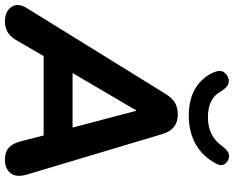

<svg xmlns="http://www.w3.org/2000/svg" viewBox="-118 -862 978 803"><g transform="rotate(90 371.5 -460.0)"><path d="M59 9Q18 9 -1 -17.5Q-20 -44 3 -82L361 -661Q378 -689 398 -701.5Q418 -714 449 -714Q511 -714 530 -650L699 -85Q713 -38 693.5 -14.5Q674 9 638 9Q605 9 587 -7.5Q569 -24 560 -59L536 -153H204L136 -36Q109 9 59 9ZM431 -540 275 -274H503L433 -540ZM453 -760Q383 -760 337 -789Q291 -818 271 -867Q262 -889 269.5 -903.5Q277 -918 295 -925Q313 -931 326 -923Q339 -915 352 -894Q381 -840 460 -840Q538 -840 580 -899Q594 -917 606.5 -924.5Q619 -932 636 -926Q652 -919 658 -906Q664 -893 654 -875Q625 -819 573.5 -789.5Q522 -760 453 -760Z"/></g></svg>

Font: Nunito ExtraBold
Style: Italic
Weight: 800
Italic angle: -9°
Designer: Vernon Adams
Foundry: Vernon Adams
Version: Version 3.601; ttfautohint (v1.8.2.53-6de2)